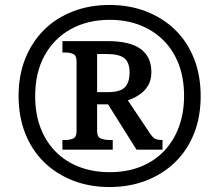

<svg xmlns="http://www.w3.org/2000/svg" viewBox="-20 -745 885 775"><path d="M422 10Q342 10 275 -16Q208 -42 158.5 -90Q109 -138 82 -206Q55 -274 55 -358Q55 -441 82 -508.5Q109 -576 158 -624.5Q207 -673 274.5 -699Q342 -725 422 -725Q502 -725 569.5 -699Q637 -673 686.5 -625Q736 -577 763 -509Q790 -441 790 -357Q790 -273 763 -205.5Q736 -138 686.5 -90Q637 -42 569.5 -16Q502 10 422 10ZM423 -50Q491 -50 546 -71.5Q601 -93 640.5 -133.5Q680 -174 701.5 -231Q723 -288 723 -358Q723 -429 701.5 -485.5Q680 -542 640 -582Q600 -622 545 -643.5Q490 -665 423 -665Q334 -665 266 -627.5Q198 -590 160 -521Q122 -452 122 -357Q122 -285 144 -228Q166 -171 206.5 -131Q247 -91 302 -70.5Q357 -50 423 -50ZM232 -141V-180H245Q262 -180 275.5 -186Q289 -192 289 -215V-498Q289 -521 275.5 -527Q262 -533 245 -533H232V-579H415Q504 -579 547.5 -547.5Q591 -516 591 -454Q591 -421 577 -398.5Q563 -376 541.5 -362Q520 -348 496 -340L585 -207Q596 -191 605 -185.5Q614 -180 636 -180V-141H531L416 -324H372V-215Q372 -192 387 -186Q402 -180 421 -180H435V-141ZM414 -373Q465 -373 484 -392.5Q503 -412 503 -453Q503 -493 482 -510Q461 -527 411 -527H372V-373Z"/></svg>

Font: Noto Serif Armenian Black
Style: Regular
Weight: 900
Version: Version 2.007